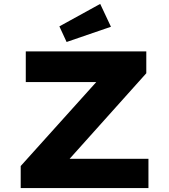

<svg xmlns="http://www.w3.org/2000/svg" viewBox="-20 -963 867 983"><path d="M86 0V-113L536 -613L610 -543H112V-700H729V-588L280 -87L206 -150H740V0ZM321 -748 284 -828 493 -943 548 -826Z"/></svg>

Font: Lexend Mega
Style: Bold
Weight: 700
Version: Version 1.007